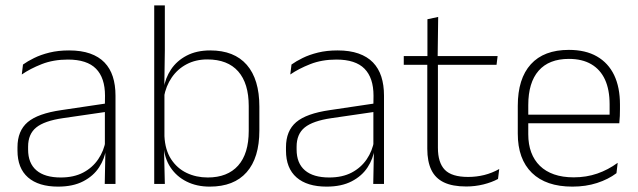

<svg xmlns="http://www.w3.org/2000/svg" viewBox="-20 -684 2374 714"><path d="M409.5 0H369.5L372 -125L370 -131.5V-290L370.5 -328Q370.5 -394.5 337 -428.5Q303.5 -462.5 232.5 -462.5Q178.5 -462.5 135.2 -445.5Q92 -428.5 61 -407L65.5 -444Q82 -456 106.8 -468.2Q131.5 -480.5 164 -488.5Q196.5 -496.5 237 -496.5Q282 -496.5 314.8 -485Q347.5 -473.5 368.5 -451.8Q389.5 -430 399.5 -399Q409.5 -368 409.5 -328.5ZM196 10Q123.5 10 84.2 -24.2Q45 -58.5 45 -124V-136.5Q45 -197.5 83 -229.8Q121 -262 208 -274.5L379.5 -300L381.5 -269L213.5 -244.5Q145 -234.5 114.8 -210Q84.5 -185.5 84.5 -138.5V-128Q84.5 -77 115.5 -50.5Q146.5 -24 206 -24Q254.5 -24 289.2 -42.2Q324 -60.5 345.2 -91.8Q366.5 -123 373 -162L383.5 -131H374.5Q369.5 -94 348.5 -61.8Q327.5 -29.5 289.5 -9.8Q251.5 10 196 10Z M760 10Q711.5 10 674 -8.8Q636.5 -27.5 614 -61.5Q591.5 -95.5 588.5 -141H575.5L591.5 -177.5Q594 -126.5 616.2 -92.2Q638.5 -58 674 -41Q709.5 -24 752.5 -24Q826 -24 865.5 -68.2Q905 -112.5 905 -197.5V-289.5Q905 -374 865.8 -418.5Q826.5 -463 751 -463Q708 -463 674.2 -445.2Q640.5 -427.5 618.8 -396Q597 -364.5 589.5 -322.5L577 -354H588.5Q594.5 -393.5 616 -425.8Q637.5 -458 674.2 -477.2Q711 -496.5 762 -496.5Q851 -496.5 897.8 -442.8Q944.5 -389 944.5 -287.5V-199Q944.5 -97 897.2 -43.5Q850 10 760 10ZM593 0H553.5V-664H593V-497.5L591 -358.5L591.5 -347V-140L590 -126.5Z M1408 0H1368L1370.5 -125L1368.5 -131.5V-290L1369 -328Q1369 -394.5 1335.5 -428.5Q1302 -462.5 1231 -462.5Q1177 -462.5 1133.8 -445.5Q1090.5 -428.5 1059.5 -407L1064 -444Q1080.5 -456 1105.2 -468.2Q1130 -480.5 1162.5 -488.5Q1195 -496.5 1235.5 -496.5Q1280.5 -496.5 1313.2 -485Q1346 -473.5 1367 -451.8Q1388 -430 1398 -399Q1408 -368 1408 -328.5ZM1194.5 10Q1122 10 1082.8 -24.2Q1043.5 -58.5 1043.5 -124V-136.5Q1043.5 -197.5 1081.5 -229.8Q1119.5 -262 1206.5 -274.5L1378 -300L1380 -269L1212 -244.5Q1143.5 -234.5 1113.2 -210Q1083 -185.5 1083 -138.5V-128Q1083 -77 1114 -50.5Q1145 -24 1204.5 -24Q1253 -24 1287.8 -42.2Q1322.5 -60.5 1343.8 -91.8Q1365 -123 1371.5 -162L1382 -131H1373Q1368 -94 1347 -61.8Q1326 -29.5 1288 -9.8Q1250 10 1194.5 10Z M1714 9.5Q1662.5 9.5 1630.8 -5.8Q1599 -21 1584 -52.2Q1569 -83.5 1569 -130.5V-459H1608.5V-134.5Q1608.5 -79 1634.2 -52.5Q1660 -26 1721 -26Q1751.5 -26 1780.8 -33.2Q1810 -40.5 1836.5 -55.5L1832 -18.5Q1809 -6 1777.8 1.8Q1746.5 9.5 1714 9.5ZM1826.5 -443H1481.5V-475.5H1830.5ZM1607.5 -469.5H1569.5V-612.5L1609.5 -621Z M2108.5 10Q2010.5 10 1958 -41.2Q1905.5 -92.5 1905.5 -187V-290.5Q1905.5 -391.5 1954 -445Q2002.5 -498.5 2095.5 -498.5Q2157.5 -498.5 2199.8 -474.2Q2242 -450 2263.8 -404.8Q2285.5 -359.5 2285.5 -295.5V-278Q2285.5 -265.5 2285 -252.8Q2284.5 -240 2283 -225.5H2246.5Q2247 -245.5 2247 -263.2Q2247 -281 2247 -296Q2247 -350.5 2229.8 -388Q2212.5 -425.5 2178.8 -445.2Q2145 -465 2095.5 -465Q2021.5 -465 1983 -421Q1944.5 -377 1944.5 -293V-245V-239V-184.5Q1944.5 -147 1955.5 -117.5Q1966.5 -88 1987.8 -67.2Q2009 -46.5 2040.5 -35.5Q2072 -24.5 2113.5 -24.5Q2160.5 -24.5 2201 -38.5Q2241.5 -52.5 2277 -78.5L2272.5 -40Q2242 -17 2200.2 -3.5Q2158.5 10 2108.5 10ZM2273 -225.5H1925.5V-257.5H2273Z"/></svg>

Font: Anek Malayalam Medium ExtraLight
Style: Regular
Weight: 250
Version: Version 1.003